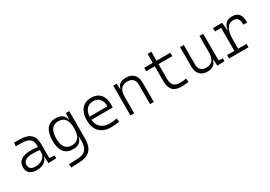

<svg xmlns="http://www.w3.org/2000/svg" viewBox="21 -1666 4061 2891"><g transform="rotate(-30 2051.0 -220.5)"><path d="M418.9 4.9 414.1 -109.4H406.2Q397.5 -55.2 345.7 -22.7Q293.9 9.8 218.3 9.8Q140.1 9.8 97.4 -26.6Q54.7 -63 54.7 -129.4Q54.7 -293.9 281.7 -293.9Q316.4 -293.9 347.9 -291.7Q379.4 -289.6 404.8 -285.2V-307.1Q404.8 -386.2 362.3 -422.1Q319.8 -458 228 -460L118.2 -461.9L127.9 -522.5L224.6 -521Q351.6 -519 410.2 -465.1Q468.8 -411.1 468.8 -297.4V-56.2L557.6 -48.3V0ZM404.8 -231.4Q376 -236.3 343 -237.1Q310.1 -237.8 279.8 -237.8Q118.7 -237.8 118.7 -133.3Q118.7 -92.3 146 -70.1Q173.3 -47.9 223.6 -47.9Q277.8 -47.9 318.6 -66.2Q359.4 -84.5 382.1 -115.2Q404.8 -146 404.8 -182.6Z M682.6 233.4 679.7 173.3 835.9 167.5Q930.2 164.1 973.4 115Q1016.6 65.9 1017.1 -30.3V-112.8H1010.7Q1001 -55.7 960.4 -22.9Q919.9 9.8 847.2 9.8Q745.6 9.8 693.1 -57.1Q640.6 -124 640.6 -253.9Q640.6 -388.7 693.4 -458Q746.1 -527.3 849.1 -527.3Q918.5 -527.3 960.4 -497.1Q1002.4 -466.8 1012.7 -408.7H1017.6L1023.4 -517.6H1082V-45.9Q1082 92.3 1021 158Q960 223.6 826.2 228.5ZM1017.1 -266.1Q1017.1 -468.3 860.8 -468.3Q706.1 -468.3 706.1 -253.9Q706.1 -153.3 745.4 -101.3Q784.7 -49.3 861.3 -49.3Q1017.1 -49.3 1017.1 -251Z M1510.3 9.8Q1381.8 9.8 1311.5 -61.5Q1241.2 -132.8 1241.2 -263.7Q1241.2 -389.2 1300.5 -458.3Q1359.9 -527.3 1467.3 -527.3Q1567.9 -527.3 1623.3 -464.8Q1678.7 -402.3 1678.7 -287.1Q1678.7 -256.8 1675.8 -236.3H1305.2Q1313 -147 1369.1 -98.6Q1425.3 -50.3 1522 -50.3Q1582.5 -50.3 1644 -64L1653.3 -3.9Q1619.1 2.9 1582 6.3Q1544.9 9.8 1510.3 9.8ZM1305.2 -292H1616.2Q1616.2 -376 1577.4 -421.6Q1538.6 -467.3 1468.3 -467.3Q1396 -467.3 1353.5 -421.4Q1311 -375.5 1305.2 -292Z M2189 0V-338.4Q2189 -399.9 2156.2 -433.1Q2123.5 -466.3 2065.4 -466.3Q1912.6 -466.3 1912.6 -292.5V0H1847.7V-517.6H1906.7L1911.6 -423.8H1918.5Q1940.4 -527.3 2070.8 -527.3Q2158.2 -527.3 2206.1 -477.5Q2253.9 -427.7 2253.9 -336.9V0Z M2730.5 9.8Q2630.4 9.8 2582.5 -41.5Q2534.7 -92.8 2534.7 -198.7V-458H2385.7V-517.6H2534.7V-673.8H2600.1V-517.6H2838.9V-458H2600.1V-200.2Q2600.1 -124.5 2634.3 -87.9Q2668.5 -51.3 2740.2 -51.3Q2768.6 -51.3 2795.2 -54Q2821.8 -56.6 2851.1 -61L2858.4 -2Q2825.7 3.9 2795.4 6.8Q2765.1 9.8 2730.5 9.8Z M3188 9.8Q3102.5 9.8 3055.7 -38.8Q3008.8 -87.4 3008.8 -175.8V-517.6H3073.7V-175.8Q3073.7 -115.7 3107.4 -83.5Q3141.1 -51.3 3201.2 -51.3Q3272.5 -51.3 3309.3 -94.5Q3346.2 -137.7 3346.2 -239.3V-517.6H3411.1V-55.2L3482.4 -48.3V0L3355 4.9L3349.6 -99.6H3341.3Q3327.6 -47.4 3287.4 -18.8Q3247.1 9.8 3188 9.8Z M3754.4 -222.7V-59.6H3900.4V0H3562.5V-59.6H3689V-458H3582V-517.6H3741.2L3752.9 -384.8H3760.3Q3777.8 -527.3 3912.6 -527.3Q3995.6 -527.3 4033 -481.4Q4070.3 -435.5 4070.3 -333H4004.9Q4004.9 -404.3 3981 -436.3Q3957 -468.3 3904.3 -468.3Q3828.6 -468.3 3791.5 -404.3Q3754.4 -340.3 3754.4 -222.7Z"/></g></svg>

Font: Cascadia Code NF Light
Style: Regular
Weight: 300
Monospace: yes
Designer: Aaron Bell
Foundry: Saja Typeworks
Version: Version 2404.023; ttfautohint (v1.8.4)